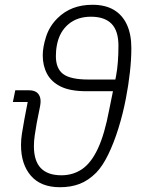

<svg xmlns="http://www.w3.org/2000/svg" viewBox="-20 -772 590 804"><path d="M44 -394H101Q126 -394 138 -381.5Q150 -369 150 -348Q150 -344 149.5 -339Q149 -334 148 -328L134 -258Q129 -229 125.5 -205.5Q122 -182 122 -160Q122 -98 151 -68Q180 -38 237 -38Q286 -38 324 -64Q362 -90 390 -150Q418 -210 437 -311L453 -390H342Q274 -390 234.5 -409.5Q195 -429 177 -463Q159 -497 159 -540Q159 -575 173 -618.5Q187 -662 220 -695Q249 -724 285.5 -738Q322 -752 367 -752Q421 -752 457 -730.5Q493 -709 511.5 -668.5Q530 -628 530 -571Q530 -524 524 -469.5Q518 -415 507 -359Q495 -296 476 -235Q457 -174 433.5 -125.5Q410 -77 383 -49Q350 -16 313.5 -2Q277 12 231 12Q151 12 109.5 -36Q68 -84 68 -164Q68 -187 71.5 -210.5Q75 -234 82 -272L96 -345H34ZM214 -537Q214 -485 244.5 -462Q275 -439 350 -439H463L466 -454Q471 -480 473.5 -512.5Q476 -545 476 -580Q476 -643 447 -672.5Q418 -702 361 -702Q304 -702 267 -671Q230 -640 219 -587Q216 -572 215 -560.5Q214 -549 214 -537Z"/></svg>

Font: IBM Plex Sans Light
Style: Italic
Weight: 300
Italic angle: -11.31°
Designer: Mike Abbink, Paul van der Laan, Pieter van Rosmalen
Foundry: Bold Monday
Version: Version 3.201